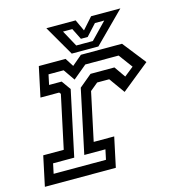

<svg xmlns="http://www.w3.org/2000/svg" viewBox="-107 -788 805 877"><g transform="rotate(-15 296.0 -349.0)"><path d="M-2.5 0 27.5 -141H124.5L178 -391.5L172 -399H83.5L113.5 -540H240L265.5 -500L312.5 -540H507L593 -430.5L461.5 -324.5L408.5 -398.5H351.5L314.5 -368L266 -140.5H363L333 0ZM51.5 -47H299L309 -94H209L273 -395L332.5 -444.5H445.5L482.5 -391.5L526.5 -426.5L478 -492H320.5L255.5 -438L218 -492H146.5L136.5 -444.5H196L227 -401L161.5 -94H61.5ZM273.5 -556 191.5 -698H330L355 -644L403 -698H541.5L399.5 -556ZM303 -586.5H381.5L456 -663.5H412L363.5 -610.5H331.5L305 -663.5H261Z"/></g></svg>

Font: Tourney Thin Medium
Style: Italic
Weight: 500
Italic angle: -12°
Version: Version 1.015